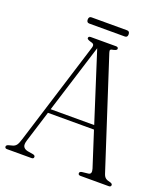

<svg xmlns="http://www.w3.org/2000/svg" viewBox="-144 -900 879 1003"><g transform="rotate(20 295.0 -399.0)"><path d="M160.5 -10.5Q160.5 0 148.5 0H12Q0 0 0 -10.5Q0 -17.5 10.5 -21.5L34.5 -28Q46.5 -31.5 54 -41.2Q61.5 -51 69 -76L247.5 -649.5Q251.5 -662.5 247.2 -668.5Q243 -674.5 227.5 -677.5Q210 -683 210 -689.5Q210 -700 223 -700H363.5Q376 -700 376 -689.5Q376 -682.5 359.5 -678Q344.5 -676 341.2 -671.8Q338 -667.5 342 -656L537 -55Q542 -39 551.2 -32Q560.5 -25 577 -22Q590 -18.5 590 -10.5Q590 0 577.5 0H420Q407.5 0 407.5 -10.5Q407.5 -19 420 -21.5L455.5 -25.5Q475.5 -28 466.5 -57.5L404 -251.5H148L94 -78Q86.5 -54 92.8 -42.5Q99 -31 117 -27L149 -21.5Q160.5 -19 160.5 -10.5ZM155 -274H397L274.5 -656.5ZM176.5 -780.5Q176.5 -798 191.5 -798H389Q404 -798 404 -780.5Q404 -763.5 389 -763.5H191.5Q176.5 -763.5 176.5 -780.5Z"/></g></svg>

Font: Fraunces 144pt Soft Light
Style: Regular
Weight: 300
Version: Version 1.000;[0bf87f6ff]